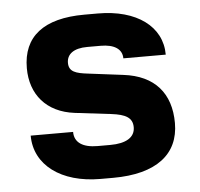

<svg xmlns="http://www.w3.org/2000/svg" viewBox="-45 -607 691 663"><g transform="rotate(-5 300.0 -275.0)"><path d="M277 10H321C471 10 550 -52 550 -160C550 -263 495 -328 387 -341L267 -356C224 -361 200 -368 200 -399C200 -429 224 -448 271 -448H318C365 -448 392 -430 392 -398H539C539 -496 452 -560 318 -560H271C130 -560 57 -503 57 -393C57 -302 111 -237 208 -225L334 -210C383 -204 407 -191 407 -158C407 -123 376 -104 321 -104H277C226 -104 197 -123 197 -160H50C50 -58 141 10 277 10Z"/></g></svg>

Font: JetBrains Mono ExtraBold
Style: Regular
Weight: 800
Monospace: yes
Designer: Philipp Nurullin, Konstantin Bulenkov
Foundry: JetBrains
Version: Version 2.305